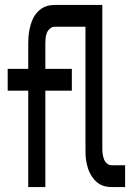

<svg xmlns="http://www.w3.org/2000/svg" viewBox="-20 -755 540 775"><path d="M94 0V-389H11V-477H94V-580Q94 -594 95 -607Q96 -620 98.5 -633Q101 -646 105 -659Q109 -672 115 -683.5Q121 -695 130 -705Q139 -715 150 -722Q161 -729 174 -732Q187 -735 200 -735H393V-155Q393 -144 394.5 -133.5Q396 -123 399.5 -113Q403 -103 411.5 -95.5Q420 -88 430 -88H485V0H430Q417 0 404 -3Q391 -6 380 -13Q369 -20 360.5 -30Q352 -40 345.5 -51.5Q339 -63 335 -76Q331 -89 328.5 -102Q326 -115 325.5 -128Q325 -141 325 -155V-647H200Q190 -647 181.5 -639.5Q173 -632 169 -622Q165 -612 164 -601.5Q163 -591 163 -580V-477H270V-389H163V0Z"/></svg>

Font: Iosevka SS04 Semibold
Style: Regular
Weight: 600
Monospace: yes
Designer: Belleve Invis
Foundry: Belleve Invis
Version: Version 19.0.0; ttfautohint (v1.8.4)